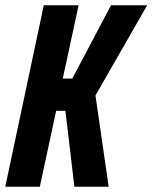

<svg xmlns="http://www.w3.org/2000/svg" viewBox="-24 -708 578 728"><path d="M-4 0 142 -688H274L214 -410H250L397 -688H534L338 -346L388 0H258L224 -288H189L127 0Z"/></svg>

Font: Saira Condensed
Style: Bold Italic
Weight: 700
Width: 3
Italic angle: -12°
Designer: Hector Gatti with collaboration of the Omnibus-Type team
Foundry: Omnibus-Type
Version: Version 1.101